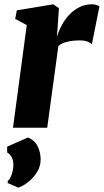

<svg xmlns="http://www.w3.org/2000/svg" viewBox="-20 -580 472 872"><path d="M39 0 101.5 -466 49 -494.5 56.5 -533 222 -560.5 247.5 -543 241.5 -452 238 -412Q247 -440.5 261.5 -467.2Q276 -494 296.5 -515Q317 -536 342.2 -548.2Q367.5 -560.5 397 -560.5Q410.5 -560.5 419.2 -557Q428 -553.5 431.5 -551L397.5 -379.5Q394.5 -383.5 379.8 -390Q365 -396.5 342 -396.5Q327 -396.5 312.8 -395Q298.5 -393.5 286 -390.5Q273.5 -387.5 263 -382.8Q252.5 -378 245 -371L194.5 0ZM63 272 15 251.5 15.5 241Q26 234 33.8 210.2Q41.5 186.5 40.5 163.5Q40 148.5 33.5 134.8Q27 121 12.5 112.5V86L106.5 44.5Q137 56.5 150.8 84Q164.5 111.5 164.5 143.5Q165 174.5 148.2 201.5Q131.5 228.5 107.8 247Q84 265.5 63 272Z"/></svg>

Font: Merriweather 36pt Black
Style: Italic
Weight: 900
Italic angle: -7.8°
Version: Version 2.101